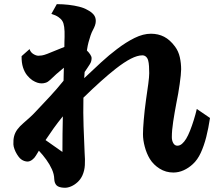

<svg xmlns="http://www.w3.org/2000/svg" viewBox="-20 -846 1030 916"><path d="M251 -826.2Q279.8 -826.2 307.4 -823Q335 -819.8 357.9 -814Q380.9 -808.1 395 -799.8Q416 -789.1 426.5 -776.6Q437 -764.2 437 -746.1Q437 -735.4 433.1 -724.4Q429.2 -713.4 422.9 -702.1Q417.5 -692.4 412.1 -676.8Q406.7 -661.1 402.3 -644.3Q397.9 -627.4 396 -613.8Q395.5 -611.8 395.3 -609.6Q395 -607.4 394.5 -605Q404.3 -595.7 410.6 -585.9Q417 -576.2 417 -568.8Q417 -562.5 415.3 -554.9Q413.6 -547.4 408.2 -539.1Q402.8 -530.8 396.7 -521.5Q390.6 -512.2 383.8 -502.4L381.8 -473.1Q423.3 -512.7 462.2 -548.3Q501 -584 538.1 -611.8Q581.5 -645 622.3 -665Q663.1 -685.1 700.2 -685.1Q734.9 -685.1 762.9 -670.7Q791 -656.2 814.9 -624Q831.5 -601.6 837.9 -573Q844.2 -544.4 844.2 -515.1Q844.2 -504.4 842.3 -485.8Q840.3 -467.3 837.2 -444.8Q834 -422.4 830.1 -399.4Q826.2 -376.5 821.8 -356Q812.5 -307.1 806.2 -265.4Q799.8 -223.6 799.8 -191.9Q799.8 -174.8 806.9 -162.8Q814 -150.9 826.2 -150.9Q837.9 -150.9 848.4 -159.9Q858.9 -168.9 868.2 -184.1Q877.4 -199.2 886.7 -222.7Q896 -246.1 904.5 -273.4Q913.1 -300.8 918.9 -326.2L981.9 -283.2Q974.6 -234.4 963.9 -192.1Q953.1 -149.9 937.7 -116.7Q922.4 -83.5 899.9 -63Q879.9 -44.4 856.2 -33.7Q832.5 -22.9 807.1 -22.9Q771 -22.9 741.5 -41.5Q711.9 -60.1 694.8 -87.9Q679.2 -113.8 670.7 -145.8Q662.1 -177.7 662.1 -206.1Q662.1 -230 665.8 -273.9Q669.4 -317.9 676.8 -371.1Q683.1 -413.1 687.5 -446.5Q691.9 -480 691.9 -497.1Q691.9 -513.7 690.9 -530Q689.9 -546.4 687 -557.1Q684.1 -568.4 676.8 -575.2Q669.4 -582 659.2 -582Q635.7 -582 604.2 -565.9Q572.8 -549.8 532.2 -518.1Q466.8 -466.8 377.9 -379.9V-372.1Q376.5 -308.6 378.7 -243.4Q380.9 -178.2 383.8 -115.2Q384.8 -101.1 385.3 -86.4Q385.7 -71.8 384.8 -58.1Q383.3 -31.7 373 -8.8Q364.7 9.3 350.3 22.7Q335.9 36.1 319.3 43.2Q302.7 50.3 287.1 49.8Q260.7 48.8 250.2 38.6Q239.7 28.3 238.8 7.8Q238.3 -14.6 227.8 -38.1Q217.3 -61.5 200.9 -84.2Q184.6 -106.9 165.5 -127Q162.1 -121.1 158.4 -115.2Q154.8 -109.4 150.9 -103Q144.5 -91.8 133.3 -83.5Q122.1 -75.2 110.8 -75.2Q104.5 -75.2 94.7 -78.4Q85 -81.5 75.2 -90.8Q67.9 -98.6 60.8 -110.1Q53.7 -121.6 49.1 -134.3Q44.4 -147 43.9 -157.2Q43 -179.7 47.4 -196.5Q51.8 -213.4 62.7 -228.3Q73.7 -243.2 91.8 -258.8Q108.4 -272.9 123 -286.4Q137.7 -299.8 148.9 -312Q184.6 -349.6 217.5 -385Q250.5 -420.4 283.2 -460.9Q283.7 -476.6 283.9 -492.2Q284.2 -507.8 284.7 -522.9Q266.1 -507.8 249 -492.7Q231.9 -477.5 219.2 -464.8Q208.5 -454.6 198.2 -451.4Q188 -448.2 179.2 -448.2Q168 -448.2 157.7 -451.7Q147.5 -455.1 134.8 -462.9Q121.6 -471.7 109.4 -486.6Q97.2 -501.5 89.8 -524.2Q82.5 -546.9 83 -578.1L121.1 -611.8Q125.5 -596.7 138.9 -588.4Q152.3 -580.1 163.1 -580.1Q170.4 -580.1 179.9 -581.5Q189.5 -583 205.1 -588.9Q227.1 -597.7 247.8 -606.2Q268.6 -614.7 287.1 -622.1Q287.1 -634.8 287.4 -646.5Q287.6 -658.2 288.1 -669.9Q289.6 -726.6 277.8 -745.1Q272 -755.4 259 -764.4Q246.1 -773.4 225.1 -779.8ZM277.8 -121.1Q277.8 -164.6 278.3 -207Q278.8 -249.5 279.8 -291Q256.3 -262.2 236.3 -234.4Q216.3 -206.5 197.3 -177.7Z"/></svg>

Font: BIZ UDPMincho
Style: Bold
Weight: 700
Designer: TypeBank Co., Ltd.
Foundry: Morisawa Inc.
Version: Version 1.06